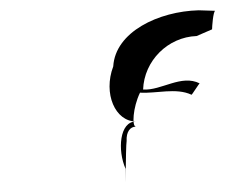

<svg xmlns="http://www.w3.org/2000/svg" viewBox="-20 -468 474 373"><path d="M200 -339C180 -286 204 -232 244 -232C212 -232 208 -176 224 -140C224 -63 224 -184 226 -194C225 -212 233 -222 244 -222C236 -222 238 -259 252 -288C284 -286 322 -298 352 -284C352 -282 368 -308 368 -306C332 -324 294 -292 258 -294C260 -350 306 -396 362 -398L392 -411C392 -416 394 -445 398 -447L366 -448C288 -446 204 -406 200 -339Z"/></svg>

Font: Zinc
Style: Regular
Weight: 400
Version: Version 1